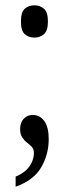

<svg xmlns="http://www.w3.org/2000/svg" viewBox="-20 -551 260 725"><path d="M39 154V116Q63 106 78 92Q93 78 100.5 61Q108 44 108 26Q108 12 100 3.5Q92 -5 82 -12.5Q72 -20 64 -32Q56 -44 56 -64Q56 -89 70 -103Q84 -117 103 -117Q131 -117 147.5 -93.5Q164 -70 164 -26Q164 32 135.5 81Q107 130 39 154ZM110 -409Q88 -409 73.5 -422Q59 -435 59 -470Q59 -505 73.5 -518Q88 -531 110 -531Q131 -531 146 -518Q161 -505 161 -470Q161 -435 146 -422Q131 -409 110 -409Z"/></svg>

Font: Noto Serif Khmer ExtraCondensed
Style: Regular
Weight: 400
Width: 2
Designer: Danh Hong and the Monotype Design Team
Foundry: Monotype Imaging Inc.
Version: Version 2.004